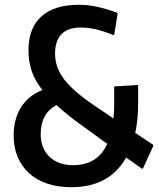

<svg xmlns="http://www.w3.org/2000/svg" viewBox="-20 -772 665 802"><path d="M278 10Q222 10 177.5 -5Q133 -20 102 -48Q71 -76 54 -116Q37 -156 37 -206Q37 -275 68 -324Q99 -373 157 -396Q125 -437 112 -476.5Q99 -516 99 -562Q99 -655 153 -703.5Q207 -752 309 -752Q347 -752 386.5 -743.5Q426 -735 471 -718V-713L457 -626H452Q378 -657 318 -657Q210 -657 210 -547Q210 -489 250 -438Q290 -387 379 -328L454 -277Q457 -307 457 -342V-411L557 -417V-342Q557 -272 545 -217L620 -167V-162L577 -68H572L507 -114Q437 10 278 10ZM337 -237Q300 -263 270 -287Q240 -311 216 -333Q150 -298 150 -212Q150 -152 187 -117Q224 -82 285 -82Q388 -82 428 -171Z"/></svg>

Font: Encode Sans Compressed
Style: SemiBold
Weight: 600
Designer: Pablo Impallari, Andres Torresi
Foundry: Pablo Impallari, Andres Torresi
Version: Version 1.000; ttfautohint (v1.00) -l 8 -r 50 -G 200 -x 14 -